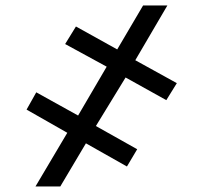

<svg xmlns="http://www.w3.org/2000/svg" viewBox="-20 -675 736 695"><path d="M434.6 -394.5 327.1 -218.8 476.6 -134.8 439.5 -72.3 291 -156.2 198.2 0H108.4L223.6 -194.3L76.2 -278.3L111.3 -340.8L262.7 -256.8L366.2 -433.6L215.8 -515.6L254.9 -579.1L404.3 -496.1L498 -655.3H585.9L469.7 -457L620.1 -374L582 -312.5Z"/></svg>

Font: Inter 18pt Black
Style: Regular
Weight: 900
Designer: Rasmus Andersson
Foundry: rsms
Version: Version 4.001;git-66647c0bb